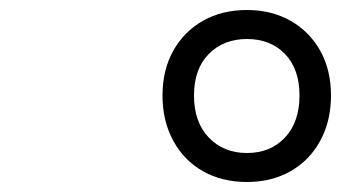

<svg xmlns="http://www.w3.org/2000/svg" viewBox="-20 -1150 682 384"><path d="M474 -786Q424 -786 386 -807.5Q348 -829 326.5 -868.5Q305 -908 305 -959Q305 -1010 326.5 -1048.5Q348 -1087 386 -1108.5Q424 -1130 474 -1130Q523 -1130 561 -1108.5Q599 -1087 620.5 -1048.5Q642 -1010 642 -959Q642 -908 620.5 -868.5Q599 -829 561 -807.5Q523 -786 474 -786ZM474 -844Q521 -844 550 -875Q579 -906 579 -959Q579 -1012 550 -1042Q521 -1072 474 -1072Q427 -1072 397.5 -1042Q368 -1012 368 -959Q368 -906 397.5 -875Q427 -844 474 -844Z"/></svg>

Font: Playwrite CU Light
Style: Regular
Weight: 300
Designer: Veronika Burian, José Scaglione
Foundry: TypeTogether
Version: Version 1.002